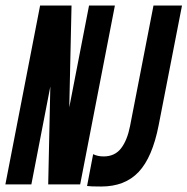

<svg xmlns="http://www.w3.org/2000/svg" viewBox="-32 -679 690 707"><path d="M145.5 0 153.3 -360.4 83.5 0H-12.2L115.7 -658.7H231.4L223.1 -283.7L295.9 -658.7H391.1L263.2 0ZM311 -111.3Q327.6 -103 349.6 -103Q390.6 -103 413.6 -132.6Q436.5 -162.1 446.8 -214.4L533.2 -658.7H638.2L552.2 -217.8Q529.3 -100.1 478.8 -46.1Q428.2 7.8 340.8 7.8Q300.3 7.8 288.6 5.9Z"/></svg>

Font: Liberation Mono
Style: Bold Italic
Weight: 700
Italic angle: -12°
Monospace: yes
Designer: Steve Matteson
Foundry: Ascender Corporation
Version: Version 2.1.5